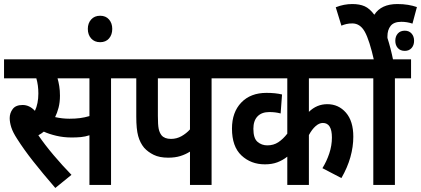

<svg xmlns="http://www.w3.org/2000/svg" viewBox="-20 -916 2085 951"><path d="M530 -528V0H423V-246Q402 -239 380.5 -237Q359 -235 335 -235Q295 -235 259 -243.5Q223 -252 197 -264Q185 -254 170 -246Q202 -199 246 -147Q290 -95 334 -50L254 15Q190 -59 144 -117.5Q98 -176 65 -228Q44 -260 36 -285Q28 -310 28 -331Q28 -356 43 -376Q58 -396 92 -396Q126 -396 153 -367Q170 -403 170 -453Q170 -494 160 -528H0V-622H610V-528ZM324 -328Q353 -328 376 -331Q399 -334 423 -341V-528H265Q270 -511 273.5 -489.5Q277 -468 277 -442Q277 -409 270 -382.5Q263 -356 253 -336Q288 -328 324 -328Z M415 -773Q415 -801 431.5 -819.5Q448 -838 476 -838Q504 -838 520 -819.5Q536 -801 536 -773Q536 -744 520 -725.5Q504 -707 476 -707Q448 -707 431.5 -725.5Q415 -744 415 -773Z M1028 -528V0H921V-165Q899 -151 873 -143Q847 -135 813 -135Q770 -135 741.5 -149Q713 -163 694 -184Q674 -208 664.5 -242Q655 -276 655 -338V-528H597V-622H1107V-528ZM921 -528H762V-342Q762 -297 766 -278Q770 -259 780 -246Q795 -228 827 -228Q855 -228 879 -241.5Q903 -255 921 -275Z M1774 -528H1510V-362Q1549 -400 1601 -400Q1657 -400 1693.5 -358Q1730 -316 1730 -239Q1730 -189 1715.5 -137.5Q1701 -86 1671 -34L1577 -83Q1598 -117 1611 -156Q1624 -195 1624 -235Q1624 -307 1579 -307Q1561 -307 1543 -291Q1525 -275 1510 -247V0H1403V-140Q1380 -122 1353.5 -112Q1327 -102 1292 -102Q1223 -102 1176 -146Q1129 -190 1129 -279Q1129 -360 1175 -408Q1221 -456 1300 -456Q1345 -456 1377 -448L1370 -354Q1345 -361 1314 -361Q1276 -361 1255.5 -339.5Q1235 -318 1235 -278Q1235 -231 1255.5 -213.5Q1276 -196 1304 -196Q1335 -196 1358.5 -211.5Q1382 -227 1403 -254V-528H1095V-622H1774Z M1936 -528V0H1829V-528H1762V-622H2016V-528ZM1833 -615Q1810 -717 1787 -758.5Q1764 -800 1725 -800Q1709 -800 1696 -797Q1683 -794 1671 -789L1643 -880Q1683 -896 1725 -896Q1761 -896 1786 -885Q1811 -874 1834 -843Q1868 -896 1948 -896Q1977 -896 2001 -892Q2025 -888 2045 -881L2023 -799Q1996 -808 1968 -808Q1931 -808 1915 -788Q1899 -768 1899 -736Q1899 -732 1899 -728Q1915 -679 1928 -615ZM1985 -664Q1963 -664 1950.5 -678Q1938 -692 1938 -714Q1938 -736 1950.5 -750Q1963 -764 1985 -764Q2006 -764 2018.5 -750Q2031 -736 2031 -714Q2031 -692 2018.5 -678Q2006 -664 1985 -664Z"/></svg>

Font: Noto Sans Condensed SemiBold
Style: Italic
Weight: 600
Width: 3
Italic angle: -12°
Designer: Monotype Design Team
Foundry: Monotype Imaging Inc.
Version: Version 2.013; ttfautohint (v1.8.4.7-5d5b)